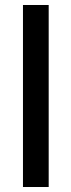

<svg xmlns="http://www.w3.org/2000/svg" viewBox="-20 -749 286 769"><path d="M72 0V-729H175V0Z"/></svg>

Font: Mona Sans Medium
Style: Regular
Weight: 500
Designer: Deni Anggara
Foundry: GitHub
Version: Version 2.000;Glyphs 3.2.3 (3260)